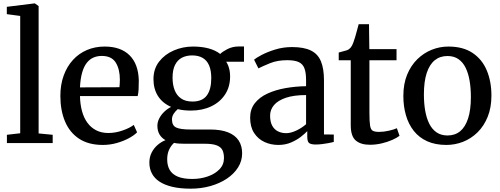

<svg xmlns="http://www.w3.org/2000/svg" viewBox="-20 -839 2934 1126"><path d="M98.5 -57.5V-745.5L20 -756V-799L181.5 -819H184.5L206.5 -803.5V-56.5L289 -48.5V0H20.5V-48.5Z M583 11Q499 11 443.8 -25.5Q388.5 -62 361.2 -127Q334 -192 334 -276.5Q334 -342.5 353.5 -396Q373 -449.5 407.8 -487.5Q442.5 -525.5 490 -545.8Q537.5 -566 594 -566Q688 -566 739.8 -514.8Q791.5 -463.5 794 -367.5Q794 -337 792.8 -314.5Q791.5 -292 787.5 -275.5H449Q450 -227.5 460.8 -187.8Q471.5 -148 492.5 -119.2Q513.5 -90.5 544.2 -74.8Q575 -59 615.5 -59Q657 -59 699.2 -73.8Q741.5 -88.5 764.5 -106.5L784 -63Q766 -44.5 734.5 -27.8Q703 -11 663.8 0Q624.5 11 583 11ZM449 -326.5 680.5 -327.5Q681.5 -336.5 682.2 -348.8Q683 -361 683 -371Q683 -433 658.8 -472Q634.5 -511 577 -511Q550.5 -511 528.2 -501.5Q506 -492 489 -470.5Q472 -449 461.8 -413.5Q451.5 -378 449 -326.5Z M1098.5 267.5Q1037 267.5 991.2 256.8Q945.5 246 915.5 226.2Q885.5 206.5 870.8 178.2Q856 150 856 114.5Q856 82.5 869 56.5Q882 30.5 903.5 11.8Q925 -7 950.5 -17Q927.5 -30 915.2 -51Q903 -72 903 -101.5Q903 -123.5 914 -144.8Q925 -166 943.2 -183.5Q961.5 -201 983.5 -212Q932.5 -234.5 906.2 -276.2Q880 -318 880 -375Q880 -435 913.2 -477.8Q946.5 -520.5 999.5 -543.2Q1052.5 -566 1112 -566Q1163.5 -566 1203.8 -555Q1244 -544 1271.5 -522.5Q1283 -535 1313.2 -550.8Q1343.5 -566.5 1381 -566.5H1411V-477H1306.5Q1313.5 -466.5 1318.8 -452.8Q1324 -439 1326.8 -423.5Q1329.5 -408 1329.5 -391Q1329.5 -330 1300 -285Q1270.5 -240 1218.5 -215.2Q1166.5 -190.5 1099.5 -190.5Q1079 -190.5 1059.5 -192.5Q1040 -194.5 1022.5 -199Q1008 -186.5 998.2 -171.2Q988.5 -156 988.5 -138.5Q988.5 -103 1013.2 -91.2Q1038 -79.5 1097 -79.5H1211.5Q1276 -79.5 1317.8 -62.8Q1359.5 -46 1379.8 -14.8Q1400 16.5 1400 60Q1400 105 1376.2 142.8Q1352.5 180.5 1310.8 208.5Q1269 236.5 1214.5 252Q1160 267.5 1098.5 267.5ZM1108 210.5Q1155.5 210.5 1197.8 196Q1240 181.5 1266.8 154.2Q1293.5 127 1293.5 88Q1293.5 60.5 1284.8 42Q1276 23.5 1251.8 13.8Q1227.5 4 1181 4H1063Q1046 4 1030 3Q1014 2 1000.5 -1Q982 16 971.2 40Q960.5 64 960.5 96Q960.5 132 975.2 157.5Q990 183 1022.5 196.8Q1055 210.5 1108 210.5ZM1109 -243.5Q1166.5 -243.5 1192.8 -279Q1219 -314.5 1219 -381Q1219 -426 1206.2 -455.5Q1193.5 -485 1168.5 -499.5Q1143.5 -514 1106.5 -514Q1073 -514 1047.2 -500.8Q1021.5 -487.5 1006.8 -458.8Q992 -430 992 -383.5Q992 -342.5 1004 -311Q1016 -279.5 1041.8 -261.5Q1067.5 -243.5 1109 -243.5Z M1612.5 11Q1568 11 1530.5 -6.5Q1493 -24 1470 -59.5Q1447 -95 1447 -149Q1447 -198.5 1474.2 -233.5Q1501.5 -268.5 1548 -290Q1594.5 -311.5 1653 -322Q1711.5 -332.5 1775 -333.5V-369Q1775 -412.5 1765.5 -438Q1756 -463.5 1732.2 -474.8Q1708.5 -486 1664 -486Q1606.5 -486 1563.2 -468.2Q1520 -450.5 1495.5 -438L1470 -489Q1481 -499 1514 -516.5Q1547 -534 1593.8 -548.5Q1640.5 -563 1692.5 -563Q1762 -563 1803.2 -542.8Q1844.5 -522.5 1862.2 -479.2Q1880 -436 1880 -367.5V-50.5L1937.5 -50V-6.5Q1926.5 -3.5 1908.2 0Q1890 3.5 1869.5 6Q1849 8.5 1831.5 8.5Q1804.5 8.5 1793.2 0.2Q1782 -8 1782 -37.5V-70Q1769.5 -56.5 1745.5 -37.5Q1721.5 -18.5 1687.8 -3.8Q1654 11 1612.5 11ZM1658.5 -58Q1685 -58 1717.5 -73.2Q1750 -88.5 1775 -110.5V-281.5Q1703 -281.5 1656.2 -265.5Q1609.5 -249.5 1586.8 -222.5Q1564 -195.5 1564 -161Q1564 -125 1576.2 -102.2Q1588.5 -79.5 1610 -68.8Q1631.5 -58 1658.5 -58Z M2149.5 10Q2095.5 10 2066.2 -15.2Q2037 -40.5 2037 -104.5V-485.5H1966.5V-531Q1976.5 -534 1988.5 -537Q2000.5 -540 2011 -543.2Q2021.5 -546.5 2026.5 -550.5Q2032.5 -555 2036.8 -560.2Q2041 -565.5 2044.8 -572.5Q2048.5 -579.5 2052 -589Q2057 -601.5 2063 -622.2Q2069 -643 2074.5 -663.8Q2080 -684.5 2083.5 -697H2144L2146 -551H2305.5V-485.5H2146.5V-177.5Q2146.5 -125.5 2150.5 -101.8Q2154.5 -78 2166.8 -71.8Q2179 -65.5 2203.5 -65.5Q2230.5 -65.5 2261 -72.5Q2291.5 -79.5 2307.5 -87L2323 -42.5Q2307.5 -30.5 2279.8 -18.2Q2252 -6 2218 2Q2184 10 2149.5 10Z M2345.5 -276.5Q2345.5 -347 2367.5 -400.8Q2389.5 -454.5 2427.2 -491.5Q2465 -528.5 2512 -547.2Q2559 -566 2609.5 -566Q2696 -566 2752 -528.2Q2808 -490.5 2835 -425.5Q2862 -360.5 2862 -278.5Q2862 -208 2840 -153.8Q2818 -99.5 2780.5 -62.8Q2743 -26 2695.8 -7.5Q2648.5 11 2598 11Q2533 11 2485.5 -10.5Q2438 -32 2407 -71Q2376 -110 2360.8 -162.5Q2345.5 -215 2345.5 -276.5ZM2604.5 -44.5Q2648.5 -44.5 2678.8 -69.5Q2709 -94.5 2725.2 -144.5Q2741.5 -194.5 2741.5 -270Q2741.5 -322 2734 -365.8Q2726.5 -409.5 2710.5 -442Q2694.5 -474.5 2668.2 -492.5Q2642 -510.5 2604.5 -510.5Q2560.5 -510.5 2529.8 -485.8Q2499 -461 2482.5 -411Q2466 -361 2466 -285Q2466 -232.5 2473.8 -188.8Q2481.5 -145 2498 -112.5Q2514.5 -80 2541 -62.2Q2567.5 -44.5 2604.5 -44.5Z"/></svg>

Font: Merriweather 28pt Medium
Style: Regular
Weight: 500
Version: Version 2.100